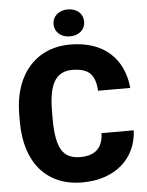

<svg xmlns="http://www.w3.org/2000/svg" viewBox="-60 -956 777 1014"><g transform="rotate(-5 328.0 -448.5)"><path d="M458.5 -240.7C456.1 -160.6 413.1 -124.5 335.4 -124.5C289.1 -124.5 255.9 -141.1 236.8 -173.8C217.8 -206.5 208 -260.3 208 -335.9V-375.5C208 -451.2 218.3 -505.4 238.8 -538.1C259.3 -570.8 290.5 -586.9 333 -586.9C378.4 -586.9 410.6 -576.7 429.7 -556.2C448.2 -535.6 458 -505.4 459.5 -465.3H630.4C626 -514.6 612.3 -558.6 588.9 -597.2C542 -674.3 456.5 -721.2 333 -721.2C272.9 -721.2 220.7 -707 175.8 -679.2C85.9 -623 34.2 -517.1 34.2 -374.5V-335.9C34.2 -122.6 145.5 9.8 335.4 9.8C510.7 9.8 622.6 -91.8 629.4 -240.7ZM256.3 -835.4C256.3 -793.9 290 -764.2 337.4 -764.2C385.7 -764.2 418.5 -793.9 418.5 -835.4C418.5 -877.9 385.7 -907.2 337.4 -907.2C290 -907.2 256.3 -877.9 256.3 -835.4Z"/></g></svg>

Font: Vazirmatn Black
Style: Regular
Weight: 900
Designer: Saber Rastikerdar
Foundry: Saber Rastikerdar
Version: Version 33.003